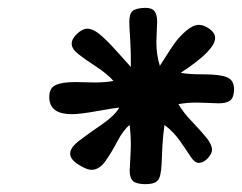

<svg xmlns="http://www.w3.org/2000/svg" viewBox="-20 -720 611 485"><path d="M482.4 -657.2Q495.1 -657.2 509.3 -647Q523.4 -636.7 523.4 -624Q523.4 -592.8 436.5 -536.1Q455.1 -532.2 495.1 -532.2Q535.2 -532.2 553.2 -524.9Q571.3 -517.6 571.3 -494.1V-492.2Q570.3 -472.7 561 -465.8Q551.8 -459 532.2 -459Q525.4 -459 506.8 -460Q488.3 -460.9 476.6 -460.9Q453.1 -460.9 430.7 -457Q442.4 -436.5 464.8 -413.1Q487.3 -389.6 501.5 -372.1Q515.6 -354.5 515.6 -341.8Q515.6 -332 504.9 -320.3Q494.1 -308.6 482.4 -308.6Q471.7 -308.6 461.9 -323.7Q452.1 -338.9 435.1 -363.3Q418 -387.7 395.5 -404.3Q391.6 -377.9 390.1 -349.1Q388.7 -320.3 388.2 -305.7Q387.7 -291 384.8 -277.8Q381.8 -264.6 373 -259.8Q364.3 -254.9 348.6 -254.9H342.8Q322.3 -255.9 314.9 -263.7Q307.6 -271.5 307.6 -289.1Q307.6 -295.9 309.1 -318.4Q310.5 -340.8 310.5 -357.4Q310.5 -377.9 307.6 -404.3Q292 -392.6 276.4 -362.8Q260.7 -333 245.6 -312Q230.5 -291 210.9 -291Q199.2 -291 178.2 -304.2Q157.2 -317.4 157.2 -332Q157.2 -347.7 182.1 -366.2Q207 -384.8 238.8 -406.7Q270.5 -428.7 281.2 -448.2Q269.5 -447.3 226.1 -439.5Q182.6 -431.6 161.1 -431.6Q107.4 -431.6 104.5 -470.7V-475.6Q104.5 -498 121.1 -505.4Q137.7 -512.7 169.9 -512.7Q177.7 -512.7 193.8 -512.2Q210 -511.7 218.8 -511.7Q247.1 -511.7 266.6 -515.6Q250 -534.2 222.2 -552.2Q194.3 -570.3 177.7 -583.5Q161.1 -596.7 161.1 -609.4Q161.1 -622.1 174.8 -634.8Q188.5 -647.5 200.2 -647.5Q209 -647.5 218.3 -642.6Q227.5 -637.7 239.3 -627Q251 -616.2 260.3 -606.4Q269.5 -596.7 285.2 -579.1Q300.8 -561.5 310.5 -550.8V-569.3Q310.5 -593.8 308.6 -625Q306.6 -656.2 306.6 -664.1Q306.6 -684.6 314.5 -691.9Q322.3 -699.2 345.7 -700.2H346.7Q364.3 -700.2 370.6 -691.4Q377 -682.6 377 -665Q377 -659.2 376 -641.6Q375 -624 375 -613.3Q375 -581.1 383.8 -553.7Q386.7 -558.6 392.6 -567.4Q412.1 -598.6 422.9 -613.3Q433.6 -627.9 450.7 -642.6Q467.8 -657.2 482.4 -657.2Z"/></svg>

Font: Essays1743
Style: Italic
Weight: 500
Italic angle: -10°
Designer: Based on the typeface in a 1743 English translation of the essays of Montaigne.  PostScript/TrueType font designed by Jo
Version: Version 002.100